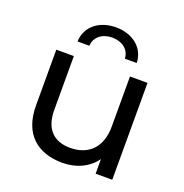

<svg xmlns="http://www.w3.org/2000/svg" viewBox="-133 -862 944 987"><g transform="rotate(20 338.5 -368.5)"><path d="M336 -687C389 -687 431 -657 433 -607H498C495 -691 426 -743 336 -743C246 -743 177 -691 174 -607H239C241 -657 283 -687 336 -687ZM489 -530V-256C489 -142 425 -80 325 -80C234 -80 182 -132 182 -236V-530H86V-225C86 -69 177 6 314 6C389 6 455 -25 494 -80V0H585V-530Z"/></g></svg>

Font: AWKNG-Font Medium
Style: Regular
Weight: 500
Designer: Awakening Church
Foundry: Awakening Church
Version: Version 1.700;PS 001.700;hotconv 1.0.88;makeotf.lib2.5.64775